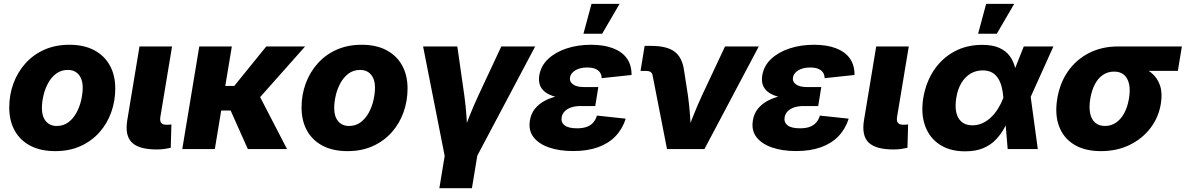

<svg xmlns="http://www.w3.org/2000/svg" viewBox="-20 -778 6188 1002"><path d="M268.1 10.7Q192.4 10.7 138.7 -17.3Q85 -45.4 56.6 -96.7Q28.3 -147.9 28.3 -217.3Q28.3 -283.2 50 -342.3Q71.8 -401.4 112.5 -447Q153.3 -492.7 211.4 -518.6Q269.5 -544.4 342.3 -544.4Q418 -544.4 471.4 -516.1Q524.9 -487.8 553.2 -436.5Q581.5 -385.3 581.5 -316.4Q581.5 -251 560.5 -192.1Q539.6 -133.3 499 -87.6Q458.5 -42 400.4 -15.6Q342.3 10.7 268.1 10.7ZM275.9 -120.6Q311.5 -120.6 337.2 -140.1Q362.8 -159.7 379.4 -190.4Q396 -221.2 403.8 -256.1Q411.6 -291 411.6 -320.8Q411.6 -350.1 402.1 -370.6Q392.6 -391.1 375.5 -402.1Q358.4 -413.1 334.5 -413.1Q298.8 -413.1 272.9 -393.6Q247.1 -374 230.7 -343.5Q214.4 -313 206.5 -278.6Q198.7 -244.1 198.7 -213.4Q198.7 -169.9 219.5 -145.3Q240.2 -120.6 275.9 -120.6Z M798.3 2Q705.1 2 668.2 -34.4Q631.3 -70.8 644 -149.4L708 -535.6H877.9L816.9 -168Q813.5 -147 821 -137Q828.6 -127 849.1 -127Q857.9 -127 864 -127.4Q870.1 -127.9 874.5 -128.9L871.1 -6.8Q859.4 -3.9 840.6 -1Q821.8 2 798.3 2Z M1189.9 -535.6 1101.1 0H931.2L1020 -535.6ZM1572.3 -535.6 1275.4 -201.2H1100.6L1116.7 -329.6H1202.6L1369.6 -535.6ZM1273.4 0 1180.2 -209 1329.6 -286.6 1478 0Z M1793.5 10.7Q1717.8 10.7 1664.1 -17.3Q1610.4 -45.4 1582 -96.7Q1553.7 -147.9 1553.7 -217.3Q1553.7 -283.2 1575.4 -342.3Q1597.2 -401.4 1637.9 -447Q1678.7 -492.7 1736.8 -518.6Q1794.9 -544.4 1867.7 -544.4Q1943.4 -544.4 1996.8 -516.1Q2050.3 -487.8 2078.6 -436.5Q2106.9 -385.3 2106.9 -316.4Q2106.9 -251 2085.9 -192.1Q2064.9 -133.3 2024.4 -87.6Q1983.9 -42 1925.8 -15.6Q1867.7 10.7 1793.5 10.7ZM1801.3 -120.6Q1836.9 -120.6 1862.5 -140.1Q1888.2 -159.7 1904.8 -190.4Q1921.4 -221.2 1929.2 -256.1Q1937 -291 1937 -320.8Q1937 -350.1 1927.5 -370.6Q1918 -391.1 1900.9 -402.1Q1883.8 -413.1 1859.9 -413.1Q1824.2 -413.1 1798.3 -393.6Q1772.5 -374 1756.1 -343.5Q1739.7 -313 1731.9 -278.6Q1724.1 -244.1 1724.1 -213.4Q1724.1 -169.9 1744.9 -145.3Q1765.6 -120.6 1801.3 -120.6Z M2302.7 45.9 2188 -535.6H2366.7L2403.3 -278.8Q2410.6 -226.6 2414.3 -172.9Q2418 -119.1 2421.4 -61H2387.2Q2409.2 -119.1 2430.4 -172.6Q2451.7 -226.1 2476.1 -278.8L2596.2 -535.6H2772.9L2464.8 45.9ZM2272.9 204.1 2307.1 -2.9H2477.1L2442.9 204.1Z M2971.2 10.3Q2899.4 10.3 2845.5 -8.3Q2791.5 -26.9 2764.2 -62.5Q2736.8 -98.1 2745.6 -149.9Q2751 -184.6 2771.5 -210.2Q2792 -235.8 2824.5 -252.9Q2856.9 -270 2899.9 -278.6Q2942.9 -287.1 2993.7 -287.1H3096.7L3086.4 -224.6H3010.3Q2981.4 -224.6 2960.4 -217.3Q2939.5 -210 2926.8 -196.8Q2914.1 -183.6 2911.1 -165.5Q2906.7 -139.6 2926.5 -124Q2946.3 -108.4 2991.2 -108.4Q3021 -108.4 3041.5 -115.7Q3062 -123 3075.2 -137.7Q3088.4 -152.3 3095.2 -174.8L3245.6 -158.7Q3228.5 -105 3192.1 -67.1Q3155.8 -29.3 3100.6 -9.5Q3045.4 10.3 2971.2 10.3ZM2991.7 -260.7Q2941.4 -260.7 2902.1 -267.8Q2862.8 -274.9 2836.9 -289.8Q2811 -304.7 2800 -328.1Q2789.1 -351.6 2794.4 -384.8Q2803.2 -435.5 2841.3 -470.9Q2879.4 -506.3 2937.5 -525.4Q2995.6 -544.4 3064.5 -544.4Q3130.4 -544.4 3178 -526.6Q3225.6 -508.8 3251 -473.9Q3276.4 -439 3275.9 -386.7L3120.1 -370.1Q3119.6 -396.5 3100.6 -411.1Q3081.5 -425.8 3045.4 -425.8Q3006.8 -425.8 2982.4 -410.9Q2958 -396 2954.6 -373Q2951.2 -351.6 2970.5 -337.6Q2989.7 -323.7 3026.9 -323.7H3102.5L3092.3 -260.7ZM3024.9 -602.1 3066.9 -757.8H3213.4L3122.6 -602.1Z M3460.9 0 3385.7 -384.8Q3383.3 -396.5 3375.5 -402.1Q3367.7 -407.7 3354 -407.7H3322.8L3344.2 -538.6H3377Q3460.4 -538.6 3500.7 -508.3Q3541 -478 3550.3 -408.2L3570.3 -278.8Q3577.6 -226.1 3581.3 -172.4Q3585 -118.7 3588.4 -61H3554.2Q3576.7 -119.1 3597.7 -172.6Q3618.7 -226.1 3643.1 -278.8L3763.7 -535.6H3939.9L3656.2 0Z M4134.8 10.3Q4063 10.3 4009 -8.3Q3955.1 -26.9 3927.7 -62.5Q3900.4 -98.1 3909.2 -149.9Q3914.6 -184.6 3935.1 -210.2Q3955.6 -235.8 3988 -252.9Q4020.5 -270 4063.5 -278.6Q4106.4 -287.1 4157.2 -287.1H4260.3L4250 -224.6H4173.8Q4145 -224.6 4124 -217.3Q4103 -210 4090.3 -196.8Q4077.6 -183.6 4074.7 -165.5Q4070.3 -139.6 4090.1 -124Q4109.9 -108.4 4154.8 -108.4Q4184.6 -108.4 4205.1 -115.7Q4225.6 -123 4238.8 -137.7Q4252 -152.3 4258.8 -174.8L4409.2 -158.7Q4392.1 -105 4355.7 -67.1Q4319.3 -29.3 4264.2 -9.5Q4209 10.3 4134.8 10.3ZM4155.3 -260.7Q4105 -260.7 4065.7 -267.8Q4026.4 -274.9 4000.5 -289.8Q3974.6 -304.7 3963.6 -328.1Q3952.6 -351.6 3958 -384.8Q3966.8 -435.5 4004.9 -470.9Q4043 -506.3 4101.1 -525.4Q4159.2 -544.4 4228 -544.4Q4293.9 -544.4 4341.6 -526.6Q4389.2 -508.8 4414.6 -473.9Q4439.9 -439 4439.5 -386.7L4283.7 -370.1Q4283.2 -396.5 4264.2 -411.1Q4245.1 -425.8 4209 -425.8Q4170.4 -425.8 4146 -410.9Q4121.6 -396 4118.2 -373Q4114.7 -351.6 4134 -337.6Q4153.3 -323.7 4190.4 -323.7H4266.1L4255.9 -260.7Z M4643.1 2Q4549.8 2 4512.9 -34.4Q4476.1 -70.8 4488.8 -149.4L4552.7 -535.6H4722.7L4661.6 -168Q4658.2 -147 4665.8 -137Q4673.3 -127 4693.8 -127Q4702.6 -127 4708.7 -127.4Q4714.8 -127.9 4719.2 -128.9L4715.8 -6.8Q4704.1 -3.9 4685.3 -1Q4666.5 2 4643.1 2Z M5016.6 11.7Q4937.5 11.7 4884 -23.4Q4830.6 -58.6 4807.9 -121.3Q4785.2 -184.1 4798.3 -266.6Q4812.5 -350.1 4854.5 -412.4Q4896.5 -474.6 4960.7 -509.3Q5024.9 -543.9 5105.5 -543.9Q5160.6 -543.9 5195.3 -528.1Q5230 -512.2 5249.3 -485.8Q5268.6 -459.5 5276.9 -427.2Q5285.2 -395 5287.1 -362.8H5331.5L5358.4 -276.9L5396 0H5238.8L5216.3 -269Q5213.9 -301.3 5206.8 -327.1Q5199.7 -353 5187 -371.8Q5174.3 -390.6 5155 -400.6Q5135.7 -410.6 5108.4 -410.6Q5073.2 -410.6 5044.7 -393.6Q5016.1 -376.5 4997.1 -344.7Q4978 -313 4970.7 -268.1Q4963.4 -223.1 4970.7 -190.9Q4978 -158.7 4999.3 -141.4Q5020.5 -124 5054.7 -124Q5082.5 -124 5106.7 -135Q5130.9 -146 5151.4 -165.3Q5171.9 -184.6 5188.2 -210.7Q5204.6 -236.8 5215.8 -266.1L5322.8 -535.6H5477.5L5356 -266.1L5300.3 -179.7H5254.9Q5240.7 -146 5222.7 -112.3Q5204.6 -78.6 5178 -50.3Q5151.4 -22 5112.1 -5.1Q5072.8 11.7 5016.6 11.7ZM5084.5 -602.1 5126.5 -757.8H5272.9L5182.1 -602.1Z M5725.6 10.7Q5641.6 10.7 5585.9 -23.2Q5530.3 -57.1 5507.1 -118.7Q5483.9 -180.2 5497.6 -263.2Q5511.2 -345.7 5554.4 -407Q5597.7 -468.3 5664.6 -502Q5731.4 -535.6 5814.9 -535.6H6147.9L6127 -408.2H5892.6L5793.5 -404.3Q5762.2 -404.3 5736.8 -387.7Q5711.4 -371.1 5694.6 -339.6Q5677.7 -308.1 5669.9 -263.2Q5662.6 -218.8 5669.2 -186.8Q5675.8 -154.8 5695.6 -137.7Q5715.3 -120.6 5747.1 -120.6Q5778.3 -120.6 5803.7 -137.7Q5829.1 -154.8 5846.7 -186.8Q5864.3 -218.8 5871.6 -263.2Q5879.4 -308.1 5872.3 -339.6Q5865.2 -371.1 5845.7 -387.7Q5826.2 -404.3 5794.4 -404.3L5801.8 -450.2Q5859.9 -450.2 5907.5 -437.7Q5955.1 -425.3 5987.5 -398.9Q6020 -372.6 6033.7 -332.3Q6047.4 -292 6038.1 -236.3Q6026.9 -166.5 5984.6 -110.6Q5942.4 -54.7 5876 -22Q5809.6 10.7 5725.6 10.7Z"/></svg>

Font: Inter 20pt ExtraBold
Style: Italic
Weight: 800
Italic angle: -9.3988°
Version: Version 4.001;git-66647c0bb